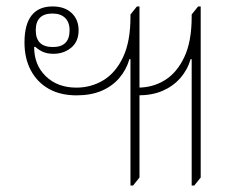

<svg xmlns="http://www.w3.org/2000/svg" viewBox="-20 -572 745 596"><path d="M385 4V-388L382 -389Q372 -355 350 -329.5Q328 -304 295 -290Q262 -276 218 -276Q167 -276 131 -296.5Q95 -317 75.5 -354Q56 -391 56 -440Q56 -496 78 -524Q100 -552 143 -552Q181 -552 202.5 -531.5Q224 -511 224 -478Q224 -443 201 -424Q178 -405 146 -405Q127 -405 113.5 -411Q100 -417 89 -427L86 -426Q86 -370 122.5 -335Q159 -300 217 -300Q263 -300 301 -323Q339 -346 362 -394.5Q385 -443 385 -520V-527L405 -552H413V-21L393 4ZM144 -426Q196 -426 196 -478Q196 -503 182 -516.5Q168 -530 143 -530Q91 -530 91 -478Q91 -426 144 -426ZM575 4V-388L572 -389Q562 -355 539.5 -329.5Q517 -304 484.5 -290Q452 -276 408 -276V-300Q454 -300 491.5 -323Q529 -346 552 -394.5Q575 -443 575 -520V-527L595 -552H603V-21L583 4Z"/></svg>

Font: Noto Serif Thai Thin
Style: Regular
Weight: 250
Version: Version 2.001